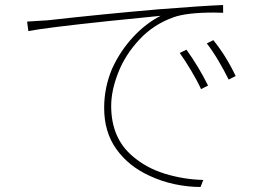

<svg xmlns="http://www.w3.org/2000/svg" viewBox="-20 -717 1040 765"><path d="M135 -634 169 -636Q391 -661 613 -680Q790 -694 869 -697V-666L833 -667Q723 -667 671 -648Q592 -620 535.5 -559.5Q479 -499 451 -427.5Q423 -356 423 -295Q423 -167 508 -95Q562 -48 636.5 -25Q711 -2 790 0L779 28Q729 28 676.5 17Q624 6 575 -17Q492 -55 443.5 -123Q395 -191 395 -287Q395 -369 427 -444Q459 -514 510 -569Q561 -624 620 -654L412 -633Q156 -606 93 -593L88 -631ZM809 -376 781 -362Q766 -395 741.5 -436Q717 -477 696 -506L723 -519Q773 -449 809 -376ZM919 -414 891 -400Q874 -435 850 -475.5Q826 -516 804 -544L830 -557Q881 -494 919 -414Z"/></svg>

Font: Merged Yaku Han JP Thin
Style: Regular
Weight: 250
Designer: Ryoko NISHIZUKA 西塚涼子 (kana, bopomofo & ideographs); Paul D. Hunt (Latin, Greek & Cyrillic); Sandoll Communications 산돌커뮤니
Foundry: Adobe
Version: Version 2.004